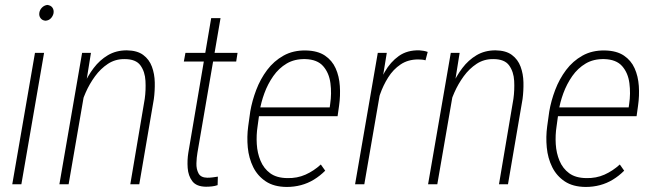

<svg xmlns="http://www.w3.org/2000/svg" viewBox="-20 -741 2626 772"><path d="M157.2 -528.3 65.9 0H29.3L120.6 -528.3ZM138.2 -689.9Q140.1 -701.7 148.7 -710.4Q157.2 -719.2 169.9 -721.2Q184.1 -719.7 190.7 -710.4Q197.3 -701.2 195.3 -688Q192.9 -676.3 184.6 -667.5Q176.3 -658.7 163.1 -657.7Q149.9 -658.7 143.1 -668Q136.2 -677.2 138.2 -689.9Z M327.6 -415.5 255.9 0H218.8L310.1 -528.3H345.7ZM302.2 -304.2 291 -327.1Q299.8 -361.3 316.2 -398.4Q332.5 -435.5 356.7 -467.5Q380.9 -499.5 413.8 -519Q446.8 -538.6 489.7 -538.6Q531.7 -538.1 555.9 -520Q580.1 -502 590.8 -472.9Q601.6 -443.8 602.3 -409.7Q603 -375.5 598.6 -342.8L540 0H503.9L562 -343.8Q566.9 -378.9 564.9 -415.8Q563 -452.6 544.7 -478Q526.4 -503.4 481 -503.4Q443.8 -503.9 414.1 -484.4Q384.3 -464.8 362.1 -434.3Q339.8 -403.8 324.7 -369.4Q309.6 -335 302.2 -304.2Z M935.1 -528.3 929.7 -493.7H719.2L725.6 -528.3ZM829.1 -668H866.7L773.9 -127Q770.5 -107.9 769.8 -84.7Q769 -61.5 778.1 -44.2Q787.1 -26.9 813 -26.4Q824.7 -26.4 835.2 -27.8Q845.7 -29.3 856 -30.8L855 3.4Q843.8 7.3 832 8.5Q820.3 9.8 808.1 9.8Q769.5 9.3 753.2 -12.5Q736.8 -34.2 734.6 -65.9Q732.4 -97.7 737.3 -127.4Z M1132.8 10.7Q1081.5 10.3 1048.6 -11.7Q1015.6 -33.7 998 -69.3Q980.5 -105 976.3 -147.9Q972.2 -190.9 978 -233.4L986.3 -293Q993.7 -335.9 1010.3 -379.6Q1026.9 -423.3 1054 -459.5Q1081.1 -495.6 1119.9 -517.3Q1158.7 -539.1 1210 -538.1Q1257.3 -537.1 1286.4 -517.6Q1315.4 -498 1329.6 -466.3Q1343.8 -434.6 1346.4 -395.3Q1349.1 -356 1343.3 -315.4L1337.4 -273.9H1006.8L1013.2 -309.1H1305.7L1307.6 -323.2Q1314 -365.2 1308.6 -406.5Q1303.2 -447.8 1279.5 -474.9Q1255.9 -502 1207.5 -503.4Q1164.6 -504.4 1132.8 -485.6Q1101.1 -466.8 1078.9 -435.1Q1056.6 -403.3 1043 -366Q1029.3 -328.6 1023.9 -293L1015.6 -232.4Q1010.3 -197.8 1012.5 -161.6Q1014.6 -125.5 1027.6 -94.5Q1040.5 -63.5 1066.4 -44.4Q1092.3 -25.4 1135.3 -24.9Q1174.8 -23.9 1208.3 -38.8Q1241.7 -53.7 1270 -79.6L1287.6 -54.7Q1266.6 -33.7 1242.2 -18.8Q1217.8 -3.9 1190.2 3.4Q1162.6 10.7 1132.8 10.7Z M1520.5 -438.5 1444.8 0H1407.7L1499 -528.3H1535.2ZM1699.7 -532.2 1690.9 -498.5Q1684.6 -500.5 1677 -501.2Q1669.4 -502 1661.6 -502Q1620.6 -502 1590.8 -481.9Q1561 -461.9 1540.8 -429.7Q1520.5 -397.5 1507.8 -360.8Q1495.1 -324.2 1487.8 -290.5L1470.7 -286.6Q1478 -324.7 1491.2 -368.7Q1504.4 -412.6 1527.1 -452.1Q1549.8 -491.7 1583.7 -515.9Q1617.7 -540 1666.5 -538.6Q1675.3 -538.1 1683.3 -536.6Q1691.4 -535.2 1699.7 -532.2Z M1810.1 -415.5 1738.3 0H1701.2L1792.5 -528.3H1828.1ZM1784.7 -304.2 1773.4 -327.1Q1782.2 -361.3 1798.6 -398.4Q1814.9 -435.5 1839.1 -467.5Q1863.3 -499.5 1896.2 -519Q1929.2 -538.6 1972.2 -538.6Q2014.2 -538.1 2038.3 -520Q2062.5 -502 2073.2 -472.9Q2084 -443.8 2084.7 -409.7Q2085.4 -375.5 2081.1 -342.8L2022.5 0H1986.3L2044.4 -343.8Q2049.3 -378.9 2047.4 -415.8Q2045.4 -452.6 2027.1 -478Q2008.8 -503.4 1963.4 -503.4Q1926.3 -503.9 1896.5 -484.4Q1866.7 -464.8 1844.5 -434.3Q1822.3 -403.8 1807.1 -369.4Q1792 -335 1784.7 -304.2Z M2335 10.7Q2283.7 10.3 2250.7 -11.7Q2217.8 -33.7 2200.2 -69.3Q2182.6 -105 2178.5 -147.9Q2174.3 -190.9 2180.2 -233.4L2188.5 -293Q2195.8 -335.9 2212.4 -379.6Q2229 -423.3 2256.1 -459.5Q2283.2 -495.6 2322 -517.3Q2360.8 -539.1 2412.1 -538.1Q2459.5 -537.1 2488.5 -517.6Q2517.6 -498 2531.7 -466.3Q2545.9 -434.6 2548.6 -395.3Q2551.3 -356 2545.4 -315.4L2539.6 -273.9H2209L2215.3 -309.1H2507.8L2509.8 -323.2Q2516.1 -365.2 2510.7 -406.5Q2505.4 -447.8 2481.7 -474.9Q2458 -502 2409.7 -503.4Q2366.7 -504.4 2335 -485.6Q2303.2 -466.8 2281 -435.1Q2258.8 -403.3 2245.1 -366Q2231.4 -328.6 2226.1 -293L2217.8 -232.4Q2212.4 -197.8 2214.6 -161.6Q2216.8 -125.5 2229.7 -94.5Q2242.7 -63.5 2268.6 -44.4Q2294.4 -25.4 2337.4 -24.9Q2377 -23.9 2410.4 -38.8Q2443.8 -53.7 2472.2 -79.6L2489.7 -54.7Q2468.8 -33.7 2444.3 -18.8Q2419.9 -3.9 2392.3 3.4Q2364.7 10.7 2335 10.7Z"/></svg>

Font: Roboto Condensed ExtraLight
Style: Italic
Weight: 250
Italic angle: -12°
Designer: Christian Robertson
Foundry: Google
Version: Version 3.008; 2023